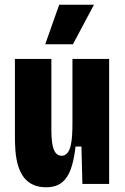

<svg xmlns="http://www.w3.org/2000/svg" viewBox="-20 -777 529 811"><path d="M288 -590 377 -757H230L171 -590ZM175 14C250 14 285 -34 299 -158H324L328 0H441V-528H286V-260C286 -188 282 -119 240 -119C197 -119 197 -193 197 -240V-528H43V-211C43 -129 43 14 175 14Z"/></svg>

Font: Bricolage Grotesque 10pt Condensed ExtraBold
Style: Regular
Weight: 800
Width: 3
Designer: Mathieu Triay
Foundry: Atelier Triay
Version: Version 1.000;gftools[0.9.29]